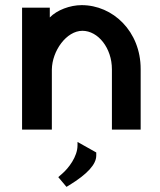

<svg xmlns="http://www.w3.org/2000/svg" viewBox="-20 -505 625 748"><path d="M249 217C321 173 355 135 355 101V89L282 48V61C282 106 246 151 223 171L207 185L239 223ZM66 0H182V-234C183 -307 239 -385 301 -385C362 -385 416 -318 416 -235V0H528V-236C528 -383 420 -485 298 -485C253 -485 202 -466 174 -437V-475H66Z"/></svg>

Font: Mint Spirit
Style: Bold
Weight: 700
Designer: HARENDAL Hirwen
Foundry: Arkandis Digital Foundry.
Version: Version 1.004;FFEdit